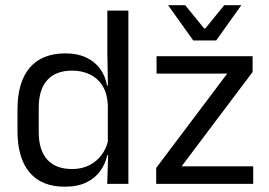

<svg xmlns="http://www.w3.org/2000/svg" viewBox="-20 -703 1028 734"><path d="M226.9 10.7Q139.1 10.7 93 -43.9Q46.8 -98.6 46.8 -202.9V-283.6Q46.8 -388.7 93.4 -443.8Q140 -498.9 230.4 -498.9Q275.3 -498.9 308.4 -483.7Q341.5 -468.5 362 -440.9Q382.5 -413.4 389.3 -375.9H416.1L392.2 -301.3Q390.3 -344.6 372.6 -373.8Q354.8 -403 324.6 -418Q294.5 -433 255.3 -433Q193.7 -433 160.9 -397.1Q128.1 -361.2 128.1 -291.1V-197.8Q128.1 -128.8 160.7 -92.8Q193.3 -56.8 255.6 -56.8Q292.7 -56.8 321.1 -71.2Q349.6 -85.6 368.4 -110.8Q387.2 -136 393.8 -168L413.8 -109.9H390.2Q383 -76.8 363.3 -49.3Q343.6 -21.8 310.2 -5.6Q276.8 10.7 226.9 10.7ZM389.9 0 393.6 -117.9 392.2 -143.9V-348.1L392.7 -365L390.3 -503.5V-662.5H470.8V0ZM948 -67.1V0H577.1V-61L848.6 -421.6H578.5V-488.2H945.7V-427.7L674.2 -67.1ZM718.7 -548.4 623.5 -681.9V-683.1H688L760.7 -593.9H764.5L837.2 -683.1H901.7V-681.9L806.5 -548.4Z"/></svg>

Font: Anek Latin Medium
Style: Regular
Weight: 500
Designer: Yesha Goshar
Foundry: Ek Type
Version: Version 1.003